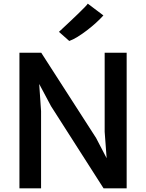

<svg xmlns="http://www.w3.org/2000/svg" viewBox="-20 -1032 800 1052"><path d="M86.5 0V-743H206L506.5 -276L604.5 -88H570L553.5 -310V-743H674V0H547.5L259.5 -450.5L146 -663.5H188.5L205 -423V0ZM359.5 -807.5 303 -857.5Q305 -859.5 321.2 -874.5Q337.5 -889.5 360 -910.8Q382.5 -932 405.2 -953.8Q428 -975.5 443.8 -992Q459.5 -1008.5 461 -1012L546.5 -947.5Q530 -929 506.5 -907.5Q483 -886 456.5 -865.8Q430 -845.5 404.8 -830Q379.5 -814.5 359.5 -807.5Z"/></svg>

Font: Merriweather Sans Medium
Style: Regular
Weight: 500
Designer: Eben Sorkin
Foundry: Eben Sorkin
Version: Version 2.001